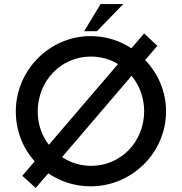

<svg xmlns="http://www.w3.org/2000/svg" viewBox="-20 -911 898 947"><path d="M588 -891H476L395 -757H458ZM58 -362C58 -266 93 -180 151 -115L90 -44L156 16L218 -56C277 -16 349 8 427 8C630 8 799 -157 799 -362C799 -459 760 -548 696 -615L756 -685L691 -746L628 -673C570 -711 501 -733 427 -733C223 -733 58 -563 58 -362ZM166 -361C166 -510 279 -632 428 -632C477 -632 523 -619 562 -595L221 -197C186 -242 166 -299 166 -361ZM691 -362C691 -212 576 -93 430 -93C376 -93 327 -109 286 -136L629 -537C668 -490 691 -429 691 -362Z"/></svg>

Font: Reem Kufi
Style: Regular
Weight: 400
Designer: Khaled Hosny
Version: Version 0.007